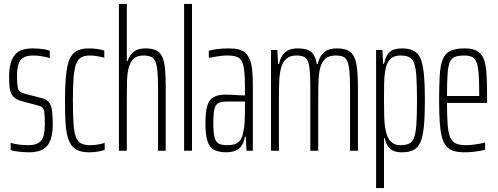

<svg xmlns="http://www.w3.org/2000/svg" viewBox="-20 -763 2523 972"><path d="M127 8Q109 8 91 6.5Q73 5 58 2.5Q43 0 34 -4V-40Q41 -38 50.5 -35.5Q60 -33 72 -31.5Q84 -30 97 -29Q110 -28 122 -28Q160 -28 178 -41.5Q196 -55 201.5 -79Q207 -103 207 -134Q207 -177 204 -196Q201 -215 192 -221Q183 -227 165 -231L90 -251Q63 -258 49 -272Q35 -286 30.5 -310Q26 -334 26 -372Q26 -416 34.5 -444.5Q43 -473 59 -489.5Q75 -506 97 -512Q119 -518 146 -518Q162 -518 178.5 -516.5Q195 -515 209 -512.5Q223 -510 232 -506V-469Q223 -472 209 -475Q195 -478 179.5 -480Q164 -482 148 -482Q121 -482 102.5 -473.5Q84 -465 75 -442.5Q66 -420 66 -379Q66 -341 69.5 -323Q73 -305 82 -299Q91 -293 108 -288L181 -269Q209 -263 223 -250.5Q237 -238 242 -211.5Q247 -185 247 -135Q247 -98 240.5 -70.5Q234 -43 220 -26Q206 -9 183 -0.5Q160 8 127 8Z M433 8Q399 8 376.5 -1Q354 -10 340.5 -29.5Q327 -49 320 -79.5Q313 -110 311 -153.5Q309 -197 309 -254Q309 -318 312.5 -363Q316 -408 324 -438.5Q332 -469 346 -486Q360 -503 380.5 -510.5Q401 -518 430 -518Q450 -518 472 -515Q494 -512 508 -507V-471Q493 -475 473 -478.5Q453 -482 435 -482Q408 -482 391 -472.5Q374 -463 365 -438.5Q356 -414 352.5 -369.5Q349 -325 349 -256Q349 -184 352 -138.5Q355 -93 364.5 -69Q374 -45 391.5 -36.5Q409 -28 437 -28Q456 -28 476.5 -31.5Q497 -35 510 -40V-4Q496 1 474.5 4.5Q453 8 433 8Z M582 0V-743H622V-454H626Q630 -467 639 -481.5Q648 -496 666.5 -507Q685 -518 718 -518Q751 -518 771.5 -507.5Q792 -497 802 -474Q812 -451 815.5 -413.5Q819 -376 819 -322V0H780V-314Q780 -369 777 -402Q774 -435 766 -452.5Q758 -470 743 -476Q728 -482 705 -482Q674 -482 656.5 -465.5Q639 -449 631.5 -419.5Q624 -390 623 -349.5Q622 -309 622 -263V0Z M912 0V-743H952V0Z M1127 8Q1090 8 1066 -3.5Q1042 -15 1031 -46.5Q1020 -78 1020 -139Q1020 -195 1029 -226.5Q1038 -258 1060.5 -271Q1083 -284 1122 -284Q1132 -284 1145 -283.5Q1158 -283 1171.5 -282Q1185 -281 1197.5 -280.5Q1210 -280 1220 -280V-326Q1220 -374 1216.5 -405Q1213 -436 1204 -453Q1195 -470 1177 -476Q1159 -482 1130 -482Q1115 -482 1097.5 -480Q1080 -478 1063.5 -475Q1047 -472 1037 -470V-506Q1053 -511 1080 -514.5Q1107 -518 1139 -518Q1167 -518 1187.5 -513Q1208 -508 1221.5 -496Q1235 -484 1244 -463Q1253 -442 1256.5 -410Q1260 -378 1260 -332V0H1228L1224 -71H1220Q1213 -35 1198 -18.5Q1183 -2 1164 3Q1145 8 1127 8ZM1130 -28Q1147 -28 1163 -31.5Q1179 -35 1191.5 -47.5Q1204 -60 1210 -87Q1217 -116 1218.5 -144.5Q1220 -173 1220 -209V-249H1128Q1101 -249 1086 -241.5Q1071 -234 1065.5 -210.5Q1060 -187 1060 -139Q1060 -95 1065.5 -70.5Q1071 -46 1086 -37Q1101 -28 1130 -28Z M1352 0V-510H1384L1388 -439H1393Q1396 -459 1406 -477Q1416 -495 1435.5 -506.5Q1455 -518 1488 -518Q1536 -518 1556.5 -499.5Q1577 -481 1584 -439H1589Q1593 -460 1603.5 -478Q1614 -496 1633.5 -507Q1653 -518 1686 -518Q1732 -518 1754.5 -499Q1777 -480 1784.5 -437Q1792 -394 1792 -322V0H1752V-314Q1752 -369 1749 -402Q1746 -435 1738.5 -452.5Q1731 -470 1716.5 -476Q1702 -482 1679 -482Q1647 -482 1628.5 -467Q1610 -452 1602 -423Q1594 -394 1592.5 -353.5Q1591 -313 1591 -263V0H1551V-314Q1551 -369 1548.5 -402Q1546 -435 1538.5 -452.5Q1531 -470 1517 -476Q1503 -482 1480 -482Q1448 -482 1429.5 -465.5Q1411 -449 1403 -419.5Q1395 -390 1393.5 -349.5Q1392 -309 1392 -263V0Z M1884 189V-510H1916L1920 -439H1924Q1931 -474 1944 -490.5Q1957 -507 1975.5 -512.5Q1994 -518 2014 -518Q2050 -518 2073.5 -506.5Q2097 -495 2109 -466.5Q2121 -438 2126 -386.5Q2131 -335 2131 -255Q2131 -175 2126 -123.5Q2121 -72 2108.5 -43.5Q2096 -15 2073.5 -3.5Q2051 8 2014 8Q1990 8 1972.5 1Q1955 -6 1944 -22Q1933 -38 1928 -63H1924V189ZM2007 -28Q2034 -28 2051 -36Q2068 -44 2076.5 -67Q2085 -90 2088 -135Q2091 -180 2091 -255Q2091 -330 2088 -375Q2085 -420 2076.5 -443Q2068 -466 2051 -474Q2034 -482 2007 -482Q1975 -482 1956 -464Q1937 -446 1930 -404Q1925 -374 1924.5 -337Q1924 -300 1924 -253Q1924 -209 1925 -174Q1926 -139 1930 -116Q1938 -67 1957 -47.5Q1976 -28 2007 -28Z M2334 8Q2299 8 2276 1Q2253 -6 2238.5 -24Q2224 -42 2216.5 -72Q2209 -102 2206 -147Q2203 -192 2203 -254Q2203 -329 2206 -379.5Q2209 -430 2220.5 -460.5Q2232 -491 2258.5 -504.5Q2285 -518 2331 -518Q2364 -518 2384.5 -510Q2405 -502 2418 -484.5Q2431 -467 2437 -436.5Q2443 -406 2444.5 -361.5Q2446 -317 2446 -256V-242H2243Q2243 -177 2246 -135Q2249 -93 2258.5 -69.5Q2268 -46 2287 -37Q2306 -28 2339 -28Q2354 -28 2372 -30Q2390 -32 2406.5 -35Q2423 -38 2436 -42V-5Q2426 -2 2409 1Q2392 4 2372.5 6Q2353 8 2334 8ZM2406 -257V-297Q2406 -359 2402.5 -396.5Q2399 -434 2390.5 -452Q2382 -470 2367 -476Q2352 -482 2330 -482Q2301 -482 2283 -475Q2265 -468 2256.5 -446.5Q2248 -425 2245.5 -384.5Q2243 -344 2243 -277H2426Z"/></svg>

Font: Saira UltraCondensed ExtraLight
Style: Regular
Weight: 250
Width: 1
Designer: Hector Gatti with collaboration of the Omnibus-Type team
Foundry: Omnibus-Type
Version: Version 1.101